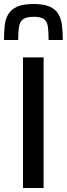

<svg xmlns="http://www.w3.org/2000/svg" viewBox="-38 -863 334 960"><path d="M77 77V-576H180V77ZM131 -843Q180 -843 210 -830Q240 -817 254 -792.5Q268 -768 272 -735.5Q276 -703 276 -663H205Q205 -703 201.5 -729Q198 -755 182.5 -767Q167 -779 131 -779Q94 -779 77.5 -767Q61 -755 57 -729Q53 -703 53 -663H-18Q-18 -702 -14.5 -735Q-11 -768 3.5 -792Q18 -816 47.5 -829.5Q77 -843 131 -843Z"/></svg>

Font: Farlight84_Sys_V01
Style: Regular
Weight: 400
Designer: Ryoko NISHIZUKA  (kana, bopomofo & ideographs); Paul D. Hunt (Latin, Greek & Cyrillic); Sandoll Communications , Soo-you
Foundry: Adobe
Version: Version 2.004;October 29, 2024;FontCreator 14.0.0.2814 64-bi